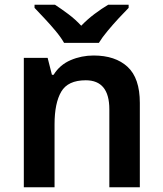

<svg xmlns="http://www.w3.org/2000/svg" viewBox="-20 -786 684 806"><path d="M373 -553Q464 -553 515.5 -505.5Q567 -458 567 -354V0H439V-327Q439 -449 340 -449Q265 -449 237 -401Q209 -353 209 -264V0H80V-543H180L198 -472H205Q231 -514 276.5 -533.5Q322 -553 373 -553ZM249 -606Q236 -629 213.5 -656Q191 -683 167 -708.5Q143 -734 125 -753V-766H211Q237 -749 266.5 -727Q296 -705 321 -678Q347 -705 377 -727.5Q407 -750 434 -766H520V-753Q502 -735 478 -709Q454 -683 431.5 -656Q409 -629 395 -606Z"/></svg>

Font: Noto Sans Lisu SemiBold
Style: Regular
Weight: 600
Designer: Monotype Design Team. David Williams.
Foundry: Monotype Imaging Inc.
Version: Version 2.102; ttfautohint (v1.8.4.7-5d5b)